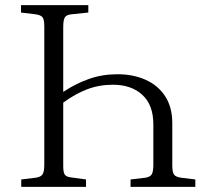

<svg xmlns="http://www.w3.org/2000/svg" viewBox="-20 -730 810 750"><path d="M63 0V-29L121 -36Q140 -39 146.5 -49.5Q153 -60 153 -87V-627Q153 -653 146.5 -662Q140 -671 120 -674L62 -681V-710H325V-681L258 -674Q239 -672 233 -661.5Q227 -651 227 -624V-371Q275 -403 327 -421.5Q379 -440 439 -440Q501 -440 549.5 -418Q598 -396 625.5 -353.5Q653 -311 653 -249V-84Q653 -58 659.5 -48.5Q666 -39 686 -36L743 -29V0H490V-29L549 -36Q567 -39 573 -49.5Q579 -60 579 -87V-244Q579 -320 536 -359.5Q493 -399 421 -399Q367 -399 320 -381Q273 -363 227 -329V-81Q227 -57 233 -48Q239 -39 258 -37L316 -29V0Z"/></svg>

Font: Literata 36pt Light
Style: Regular
Weight: 300
Designer: Latin by Veronika Burian and Jose Scaglione. Greek by Irene Vlachou. Cyrillic by Vera Evstafieva.
Foundry: TypeTogether
Version: Version 3.002